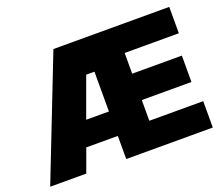

<svg xmlns="http://www.w3.org/2000/svg" viewBox="-119 -908 1271 1089"><g transform="rotate(-20 516.5 -364.0)"><path d="M10.7 0 294.9 -727.5H994.1V-568.4H667V-443.4H966.8V-284.2H667V-159.2H992.2V0H469.7V-139.6H279.3L228.5 0ZM419.9 -527.3 332.5 -287.1H469.7V-527.3Z"/></g></svg>

Font: Inter Tight Black
Style: Regular
Weight: 900
Designer: Rasmus Andersson
Foundry: rsms
Version: Version 3.004; ttfautohint (v1.8.4.7-5d5b)